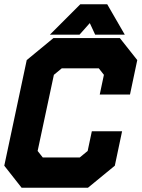

<svg xmlns="http://www.w3.org/2000/svg" viewBox="-20 -878 662 898"><path d="M81 0 0 -103 105 -597 230 -700H540.5L622 -597L588 -436H446.5L466 -528L442 -558.5H269L232 -528L156 -172L180 -141.5H353L390 -172L409.5 -264H551L517 -103L391.5 0ZM132.5 -71H371.5L453 -138L465.5 -198L453 -138L371.5 -71H132.5L78 -140.5L168 -564.5L252.5 -634H488.5L543.5 -564.5L530.5 -504L543.5 -564.5L488.5 -634H252.5L168 -564.5L78 -140.5ZM355.5 -858H481.5L563.5 -716H425L400 -770L352 -716H213.5ZM381 -819 326 -761 381 -819H438L468 -761L438 -819Z"/></svg>

Font: Tourney Black
Style: Italic
Weight: 900
Italic angle: -12°
Version: Version 1.015